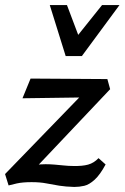

<svg xmlns="http://www.w3.org/2000/svg" viewBox="-20 -729 493 760"><path d="M274 11Q240 10 214.5 6Q189 2 164 -3Q139 -8 105 -8Q70 -8 47 -3Q24 2 14 5L0 -40L342 -393L361 -344L69 -340L101 -418L405 -416L416 -376L81 -22L27 -43Q50 -55 84.5 -67Q119 -79 160 -79Q177 -79 195.5 -77.5Q214 -76 233 -74Q252 -72 269 -72Q306 -71 329 -77.5Q352 -84 370 -103L398 -78Q376 -37 354.5 -17.5Q333 2 313.5 6.5Q294 11 274 11ZM240 -507 268 -564 384 -709H453L304 -507ZM240 -507 177 -709H245L299 -566L304 -507Z"/></svg>

Font: Ysabeau Office SemiBold
Style: Italic
Weight: 600
Italic angle: -12°
Designer: Christian Thalmann (Catharsis Fonts)
Version: Version 2.001;gftools[0.9.30]; featfreeze: tnum,lnum,ss02